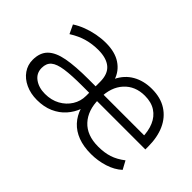

<svg xmlns="http://www.w3.org/2000/svg" viewBox="-68 -794 1095 1095"><g transform="rotate(45 479.5 -246.5)"><path d="M257 8Q206 8 165 -11Q124 -30 101 -63Q78 -96 78 -137Q78 -195 110.5 -227Q143 -259 209.5 -271.5Q276 -284 381 -284H459V-232H384Q297 -232 245 -224.5Q193 -217 170 -197.5Q147 -178 147 -141Q147 -98 181 -73.5Q215 -49 265 -49Q316 -49 355 -70.5Q394 -92 416.5 -128Q439 -164 439 -207V-320Q439 -383 404 -412.5Q369 -442 303 -442Q256 -442 212.5 -430Q169 -418 123 -389L98 -442Q127 -461 161.5 -474Q196 -487 233 -494Q270 -501 306 -501Q379 -501 425 -470.5Q471 -440 488 -388H484Q511 -444 561 -472.5Q611 -501 677 -501Q747 -501 795.5 -470Q844 -439 869 -383.5Q894 -328 894 -252V-230H488V-282H854L833 -262Q833 -316 815.5 -357.5Q798 -399 763 -422Q728 -445 676 -445Q598 -445 551 -393.5Q504 -342 504 -255V-245Q504 -156 552.5 -103.5Q601 -51 692 -51Q742 -51 780.5 -63.5Q819 -76 858 -106L885 -56Q850 -24 798.5 -8Q747 8 693 8Q633 8 588 -9Q543 -26 513 -58.5Q483 -91 469 -136H472Q457 -95 428 -62.5Q399 -30 356 -11Q313 8 257 8Z"/></g></svg>

Font: Nunito Sans 8pt Light
Style: Regular
Weight: 300
Version: Version 3.101;gftools[0.9.27]